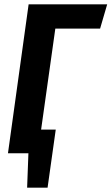

<svg xmlns="http://www.w3.org/2000/svg" viewBox="-20 -712 518 892"><path d="M237 -579 171 -110H239L201 160H106L112 0H17L113 -692H478L445 -579Z"/></svg>

Font: Fira Sans Compressed SemiBold
Style: Italic
Weight: 600
Width: 1
Italic angle: -8°
Designer: bBox Type GmbH & Carrois Corporate GbR & Edenspiekermann AG
Foundry: bBox Type GmbH & Carrois Corporate GbR & Edenspiekermann AG
Version: Version 4.301